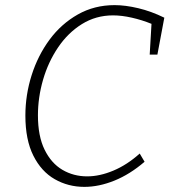

<svg xmlns="http://www.w3.org/2000/svg" viewBox="-20 -722 667 749"><path d="M309 7Q246 7 193.5 -23Q141 -53 110 -115Q79 -177 79 -271Q79 -352 103.5 -429Q128 -506 173.5 -567.5Q219 -629 283.5 -665.5Q348 -702 427 -702Q469 -702 519.5 -690Q570 -678 621 -653L594 -509H564L571 -629Q534 -644 494.5 -653Q455 -662 421 -662Q354 -662 299.5 -628Q245 -594 206.5 -537Q168 -480 148 -411Q128 -342 128 -272Q128 -191 154 -138Q180 -85 223.5 -59.5Q267 -34 320 -34Q369 -34 422.5 -56.5Q476 -79 525 -123L544 -91Q487 -42 426.5 -17.5Q366 7 309 7Z"/></svg>

Font: Bitter Light
Style: Italic
Weight: 300
Italic angle: -9°
Designer: Sol Matas, and Bitter project Authors
Foundry: Sol Matas
Version: Version 2.001